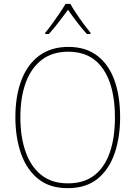

<svg xmlns="http://www.w3.org/2000/svg" viewBox="-20 -969 705 999"><path d="M605 -358Q605 -255 576.5 -171.5Q548 -88 488 -39Q428 10 332 10Q237 10 177 -39.5Q117 -89 88.5 -172.5Q60 -256 60 -359Q60 -471 92 -553.5Q124 -636 185.5 -680.5Q247 -725 336 -725Q425 -725 485 -680Q545 -635 575 -552.5Q605 -470 605 -358ZM86 -359Q86 -256 113.5 -178.5Q141 -101 195.5 -58Q250 -15 333 -15Q417 -15 471 -57Q525 -99 551.5 -176Q578 -253 578 -358Q578 -521 516 -610.5Q454 -700 336 -700Q252 -700 196.5 -657Q141 -614 113.5 -537.5Q86 -461 86 -359ZM346 -949Q358 -927 377.5 -898Q397 -869 417 -842Q437 -815 451 -798V-792H432Q407 -819 380.5 -854Q354 -889 334 -918Q313 -890 286 -854.5Q259 -819 234 -792H215V-798Q231 -817 251 -844.5Q271 -872 290 -900Q309 -928 321 -949Z"/></svg>

Font: Noto Sans Telugu SemiCondensed Thin
Style: Regular
Weight: 100
Width: 4
Designer: Jelle Bosma - Monotype Design Team
Foundry: Monotype Imaging Inc.
Version: Version 2.005; ttfautohint (v1.8.4.7-5d5b)